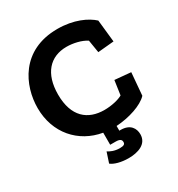

<svg xmlns="http://www.w3.org/2000/svg" viewBox="-201 -790 1048 1130"><g transform="rotate(-30 322.5 -225.5)"><path d="M472 121C472 82 450 41 383 41H375V9C462 4 555 -26 595 -69L608 -222L499 -232L485 -135C460 -120 410 -108 361 -108C249 -108 169 -172 169 -323C169 -465 240 -542 352 -542C396 -542 451 -530 485 -507L499 -421L608 -431L592 -582C550 -621 469 -660 358 -660C111 -660 25 -465 25 -314C25 -144 134 -22 287 4V86H324C356 86 363 97 363 111C363 125 355 132 327 132C290 132 264 119 249 109L226 179C248 197 293 209 342 209C406 209 472 188 472 121Z"/></g></svg>

Font: Zilla Slab Bold
Style: Regular
Weight: 700
Designer: Typotheque.com
Foundry: Typotheque type foundry
Version: Version 1.3; 2018